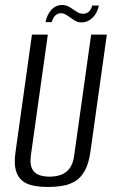

<svg xmlns="http://www.w3.org/2000/svg" viewBox="-20 -728 453 760"><path d="M170.7 12Q140 12 113.8 7.2Q87.6 2.4 69.1 -11.7Q50.6 -25.9 42.8 -53.4Q34.9 -80.9 41.5 -126.7L106.5 -591H169.3L102.3 -113.6Q97.8 -78.4 107 -60Q116.2 -41.6 135 -35.2Q153.8 -28.7 175.9 -28.7Q198.7 -28.7 219 -35.2Q239.4 -41.6 254.3 -60Q269.2 -78.4 273.8 -113.6L340.8 -591H402.9L337.9 -127Q331.4 -81.2 316.4 -53.5Q301.3 -25.9 279.1 -11.7Q256.8 2.4 229.1 7.2Q201.4 12 170.7 12ZM303.6 -639.3Q290.1 -639.3 281.1 -643.8Q272.1 -648.3 259.8 -657.4Q251.7 -663 242.1 -669.3Q232.5 -675.6 220.5 -675.6Q208.2 -675.6 199 -666.8Q189.8 -658.1 184.7 -640.3H160Q166 -670.2 183.5 -689.2Q200.9 -708.2 225.8 -708.2Q239.5 -708.2 250.7 -702.4Q261.8 -696.5 272.7 -688.8Q282.3 -682.1 290.4 -677.8Q298.6 -673.5 308.9 -673.5Q322 -673.5 331 -681.3Q339.9 -689 345.3 -706H371.4Q365.1 -675.6 345.9 -657.4Q326.7 -639.3 303.6 -639.3Z"/></svg>

Font: Alumni Sans SC Thin
Style: Italic
Weight: 100
Italic angle: -8°
Designer: Robert E. Leuschke
Foundry: Robert E. Leuschke
Version: Version 1.016